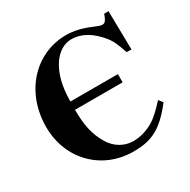

<svg xmlns="http://www.w3.org/2000/svg" viewBox="-159 -842 1003 1012"><g transform="rotate(-30 342.5 -336.0)"><path d="M215 -376C215 -564 299 -658 382 -658C447 -658 500 -622 545 -569C569 -541 581 -515 602 -453H631L627 -688H601C587 -652 581 -642 563 -642C553 -642 540 -647 519 -656C463 -680 415 -691 370 -691C182 -691 37 -535 37 -323C37 -128 179 19 373 19C482 19 549 -12 638 -127L619 -152C577 -106 550 -81 520 -63C481 -41 441 -29 399 -29C343 -29 294 -60 266 -106C227 -170 215 -229 214 -326H504V-376Z"/></g></svg>

Font: STIXGeneral
Style: Bold
Weight: 700
Designer: MicroPress Inc., with final additions and corrections provided by Coen Hoffman, Elsevier (retired)
Version: Version 1.1.0